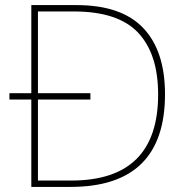

<svg xmlns="http://www.w3.org/2000/svg" viewBox="-20 -734 732 754"><path d="M280 -714H103V-368H17V-343H103V0H257Q628 0 628 -364Q628 -534 542.5 -624Q457 -714 280 -714ZM270 -689Q444 -689 522.5 -605.5Q601 -522 601 -363Q601 -25 260 -25H129V-343H335V-368H129V-689Z"/></svg>

Font: Noto Sans UI Thin
Style: Regular
Weight: 250
Designer: Monotype Design Team
Foundry: Monotype Imaging Inc.
Version: Version 1.901